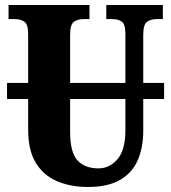

<svg xmlns="http://www.w3.org/2000/svg" viewBox="-20 -734 681 764"><path d="M330 10Q261 10 207 -13Q153 -36 122.5 -86Q92 -136 92 -218V-340H8V-404H92V-599Q92 -638 76.5 -648Q61 -658 39 -658H14V-714H336V-658H312Q290 -658 274.5 -647.5Q259 -637 259 -595V-404H479V-599Q479 -638 464.5 -648Q450 -658 427 -658H403V-714H628V-658H603Q581 -658 565.5 -647.5Q550 -637 550 -595V-404H633V-340H550V-214Q550 -147 528 -96.5Q506 -46 457.5 -18Q409 10 330 10ZM259 -210Q259 -127 288.5 -95.5Q318 -64 372 -64Q416 -64 447.5 -100.5Q479 -137 479 -216V-340H259Z"/></svg>

Font: Noto Serif ExtraCondensed Black
Style: Regular
Weight: 900
Width: 2
Designer: Monotype Design Team
Foundry: Monotype Imaging Inc.
Version: Version 2.015; ttfautohint (v1.8.4.7-5d5b)